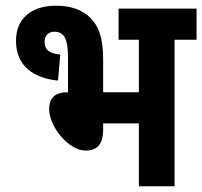

<svg xmlns="http://www.w3.org/2000/svg" viewBox="-20 -652 708 672"><path d="M175 -632C97 -632 36 -593 36 -509C36 -420 99 -378 183 -370L191 -461C152 -465 136 -478 136 -505C136 -527 149 -541 170 -541C185 -541 197 -536 205 -524C214 -509 218 -488 218 -446V-328L215 -329C166 -329 152 -302 152 -270C152 -210 219 -125 280 -125C320 -125 341 -147 341 -199V-220H466V0H591V-513H668V-622H395V-513H466V-329H341V-445C341 -525 323 -563 295 -591C265 -619 227 -632 175 -632Z"/></svg>

Font: Noto Sans Devanagari Condensed
Style: Bold
Weight: 700
Width: 3
Designer: Jelle Bosma - Monotype Design Team
Foundry: Monotype Imaging Inc.
Version: Version 2.004